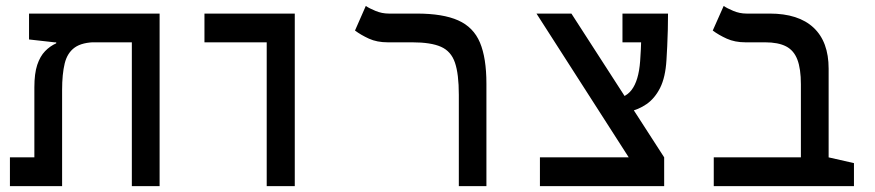

<svg xmlns="http://www.w3.org/2000/svg" viewBox="-20 -632 2970 652"><path d="M522 0H427.7V-585.9H522ZM170.9 -484.9V-520.5L308.6 -488.8Q259.3 -488.8 233.9 -470.7Q208.5 -452.6 199.7 -416.5Q190.9 -380.4 190.9 -326.2V0H96.7V-335.4Q96.7 -382.3 106.4 -411.6Q116.2 -440.9 133.1 -458.3Q149.9 -475.6 170.9 -484.9ZM521.5 -585.9V-488.3H165L78.6 -498V-585.9ZM169.9 -97.7V0H13.7V-97.7Z M885.7 0V-585.9H981V0ZM674.3 -488.3V-585.9H980.5V-488.3Z M1631.8 -347.7V0H1538.1V-310.1Q1538.1 -380.9 1524.9 -419.4Q1511.7 -458 1477.5 -473.1Q1443.4 -488.3 1379.4 -488.3H1296.4Q1260.3 -488.3 1232.9 -500.7Q1205.6 -513.2 1185.5 -528.3L1222.2 -611.8Q1233.4 -604 1255.1 -595Q1276.9 -585.9 1300.3 -585.9H1395Q1484.4 -585.9 1536.1 -562.7Q1587.9 -539.6 1609.9 -487.3Q1631.8 -435.1 1631.8 -347.7Z M2177.7 0 1801.8 -585.9H1920.4L2235.4 -97.7V0ZM1813.5 0V-97.7H2235.4V0ZM2044.9 -245.6 2047.9 -294.4Q2100.1 -294.4 2124.5 -326.2Q2148.9 -357.9 2153.8 -424.3Q2156.7 -463.4 2157.7 -505.4Q2158.7 -547.4 2158.7 -585.9H2248.5Q2248.5 -560.1 2247.8 -531.2Q2247.1 -502.4 2245.8 -475.6Q2244.6 -448.7 2243.2 -428.2Q2239.7 -369.6 2221.7 -333.7Q2203.6 -297.9 2175.8 -278.6Q2147.9 -259.3 2114 -252.4Q2080.1 -245.6 2044.9 -245.6ZM2093.8 -488.3V-585.9H2244.1L2224.1 -488.3Z M2879.9 -78.1V0H2403.8V-97.7H2793.5ZM2793.9 -398.9V0H2699.7V-345.7Q2699.7 -398.4 2687.7 -429.7Q2675.8 -460.9 2649.2 -474.6Q2622.6 -488.3 2578.1 -488.3H2511.2Q2475.6 -488.3 2448 -500.7Q2420.4 -513.2 2400.4 -528.3L2437.5 -611.8Q2448.7 -604 2470.2 -595Q2491.7 -585.9 2515.1 -585.9H2593.8Q2691.4 -585.9 2742.7 -538.1Q2793.9 -490.2 2793.9 -398.9Z"/></svg>

Font: Cascadia Code
Style: Regular
Weight: 400
Monospace: yes
Designer: Aaron Bell
Foundry: Saja Typeworks
Version: Version 2106.017